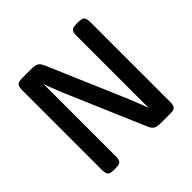

<svg xmlns="http://www.w3.org/2000/svg" viewBox="-175 -860 1026 1026"><g transform="rotate(-45 338.5 -347.0)"><path d="M81.1 -44.9V-648.9Q81.1 -675.8 90.6 -684.8Q100.1 -693.8 126 -693.8H198.2Q225.1 -693.8 238 -686Q251 -678.2 261.2 -653.8L450.2 -211.9Q481 -136.7 491.2 -106H492.2V-649.9Q492.2 -675.8 501 -684.8Q509.8 -693.8 536.1 -693.8H551.8Q578.6 -693.8 587.4 -684.3Q596.2 -674.8 596.2 -649.9V-43.9Q596.2 -18.1 587.2 -9Q578.1 0 551.8 0H479Q452.1 0 439 -8.1Q425.8 -16.1 416 -40L227.1 -481.9Q196.3 -557.1 186 -587.9H185.1V-43.9Q185.1 -18.1 176 -9Q167 0 141.1 0H126Q99.1 0 90.1 -9.5Q81.1 -19 81.1 -44.9Z"/></g></svg>

Font: CMU Sans Serif Demi Condensed
Style: DemiCondensed
Weight: 600
Width: 3
Version: Version 0.7.0